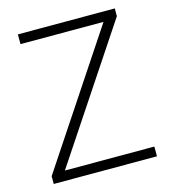

<svg xmlns="http://www.w3.org/2000/svg" viewBox="-101 -745 737 828"><g transform="rotate(-15 267.5 -331.5)"><path d="M498 0H37.1V-34.7L425.3 -619.6H54.7V-663.1H487.3V-628.4L98.6 -43.5H498Z"/></g></svg>

Font: Bpm'online Open Sans Light
Style: Regular
Weight: 300
Foundry: Ascender Corporation
Version: Version 1.10